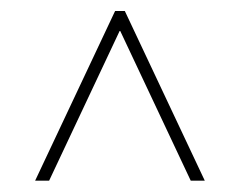

<svg xmlns="http://www.w3.org/2000/svg" viewBox="-20 -724 434 347"><path d="M189.9 -690.4H203.6V-668H189.9ZM43.5 -397.5 188 -704.1H205.6L350.1 -397.5H324.7L190.9 -681.6H202.6L68.8 -397.5Z"/></svg>

Font: Inter 16pt Thin
Style: Regular
Weight: 250
Version: Version 4.001;git-66647c0bb